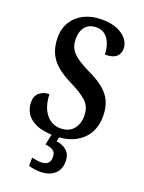

<svg xmlns="http://www.w3.org/2000/svg" viewBox="-175 -805 842 1122"><g transform="rotate(20 246.0 -244.0)"><path d="M233 10Q159 10 115 -9.5Q71 -29 52 -60.5Q33 -92 33 -128Q33 -169 58 -189Q83 -209 118 -209Q121 -131 156 -87Q191 -43 245 -43Q297 -43 325 -75Q353 -107 353 -159Q353 -216 317 -248.5Q281 -281 209 -316Q124 -358 87 -409.5Q50 -461 50 -538Q50 -595 77 -637Q104 -679 151 -701.5Q198 -724 256 -724Q316 -724 355.5 -707Q395 -690 415 -663Q435 -636 435 -607Q435 -574 413 -555.5Q391 -537 343 -537Q343 -570 332.5 -600.5Q322 -631 300 -650.5Q278 -670 244 -670Q201 -670 176.5 -642.5Q152 -615 152 -565Q152 -533 164 -508.5Q176 -484 206.5 -461Q237 -438 293 -411Q379 -371 418 -321.5Q457 -272 457 -195Q457 -99 395.5 -44.5Q334 10 233 10ZM222 236Q209 236 187.5 233.5Q166 231 150 225V174Q184 182 208 182Q233 182 248 170.5Q263 159 263 130Q263 100 244.5 89Q226 78 197 75L215 -9H261L252 36Q292 40 317 63.5Q342 87 342 127Q342 180 309 208Q276 236 222 236Z"/></g></svg>

Font: Noto Serif Khmer Condensed SemiBold
Style: Regular
Weight: 600
Width: 3
Designer: Danh Hong and the Monotype Design Team
Foundry: Monotype Imaging Inc.
Version: Version 2.004; ttfautohint (v1.8.4.7-5d5b)